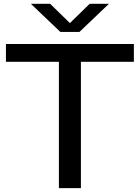

<svg xmlns="http://www.w3.org/2000/svg" viewBox="-20 -966 718 986"><path d="M282.5 0V-648.5H10.5V-740H667.5V-648.5H395.5V0ZM440.5 -946.5H539.5L388 -802H290L138.5 -946.5H237.5L339 -847.5Z"/></svg>

Font: Encode Sans Expanded Medium
Style: Regular
Weight: 500
Width: 7
Designer: Multiple Designers
Foundry: Impallari Type
Version: Version 2.000